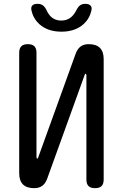

<svg xmlns="http://www.w3.org/2000/svg" viewBox="-20 -970 640 1000"><path d="M520 -662V-35Q520 -12 509 -1Q498 10 475 10Q452 10 441 -1Q430 -12 430 -35V-580Q428 -586 426 -586Q424 -586 423 -584.5Q422 -583 421 -580L226 -40Q217 -15 200.5 -2.5Q184 10 158 10Q119 10 99.5 -9.5Q80 -29 80 -68V-695Q80 -718 91 -729Q102 -740 125 -740Q148 -740 159 -729Q170 -718 170 -695V-150Q172 -144 174 -144Q176 -144 177 -145.5Q178 -147 179 -150L374 -690Q383 -715 399.5 -727.5Q416 -740 442 -740Q481 -740 500.5 -720.5Q520 -701 520 -662ZM144 -915Q140 -932 148 -941Q156 -950 175 -950Q186 -950 194 -947Q202 -944 207 -939Q217 -930 222 -918Q227 -906 235 -895Q258 -863 299 -863Q340 -863 364 -895Q372 -905 377.5 -916.5Q383 -928 391 -937Q397 -943 404.5 -946.5Q412 -950 424 -950Q443 -950 451.5 -941Q460 -932 456 -915Q447 -874 416 -845Q372 -805 300 -805Q228 -805 184 -845Q153 -874 144 -915Z"/></svg>

Font: Maple Mono Normal
Style: Regular
Weight: 400
Monospace: yes
Designer: subframe7536
Version: Version 7.000